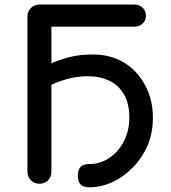

<svg xmlns="http://www.w3.org/2000/svg" viewBox="-20 -801 746 837"><path d="M152.3 0Q129.9 0 115.2 -14.6Q99.6 -30.3 99.6 -51.8Q99.6 -277.3 99.6 -728.5Q99.6 -752 115.2 -766.6Q129.9 -781.2 152.3 -781.2Q290 -781.2 565.4 -781.2Q587.9 -781.2 601.6 -767.6Q616.2 -753.9 616.2 -732.4Q616.2 -710.9 601.6 -698.2Q587.9 -684.6 565.4 -684.6Q444.3 -684.6 204.1 -684.6Q204.1 -526.4 204.1 -51.8Q204.1 -30.3 189.5 -14.6Q173.8 0 152.3 0ZM369.1 15.6Q343.8 15.6 331.1 2.9Q319.3 -9.8 319.3 -35.2Q319.3 -60.5 331.1 -73.2Q343.8 -85.9 369.1 -85.9Q417 -85.9 456.1 -112.3Q496.1 -138.7 519.5 -184.6Q543.9 -231.4 543.9 -287.1Q543.9 -349.6 520.5 -389.6Q497.1 -429.7 456.1 -449.2Q415 -468.8 363.3 -468.8Q325.2 -468.8 282.2 -459Q239.3 -448.2 195.3 -427.7Q195.3 -459 195.3 -521.5Q239.3 -541 282.2 -551.8Q326.2 -563.5 384.8 -563.5Q461.9 -563.5 520.5 -528.3Q579.1 -493.2 612.3 -429.7Q646.5 -368.2 646.5 -287.1Q646.5 -219.7 622.1 -164.1Q597.7 -109.4 556.6 -68.4Q516.6 -28.3 467.8 -5.9Q418.9 15.6 369.1 15.6Z"/></svg>

Font: Abed
Style: Bold
Weight: 700
Designer: Johan Aakerlund
Version: Version 3.105